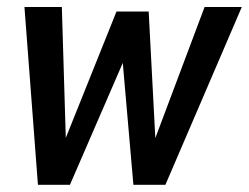

<svg xmlns="http://www.w3.org/2000/svg" viewBox="-20 -514 692 534"><path d="M85.5 0 48 -494.5H152L163 -130.5L304 -482H393.5L412 -130L549 -494.5H652.5L440 0H351L321.5 -339L174.5 0Z"/></svg>

Font: Cabin Condensed SemiBold
Style: Italic
Weight: 600
Width: 3
Italic angle: -10°
Designer: Pablo Impallari
Foundry: Pablo Impallari. http://www.impallari.com Igino Marini. http://www.ikern.com
Version: Version 3.001; ttfautohint (v1.8.3)